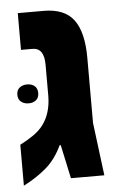

<svg xmlns="http://www.w3.org/2000/svg" viewBox="-48 -640 428 687"><g transform="rotate(-5 166.0 -296.5)"><path d="M10 12V-135Q37 -149 58 -163.5Q79 -178 93 -196Q125 -238 125 -302V-413Q125 -473 83 -473H42V-605H135Q210 -605 243 -560.5Q276 -516 276 -424V-190L300 0H180L154 -121H150Q127 -72 92 -42Q57 -12 10 12ZM15 -314Q15 -331 26 -339.5Q37 -348 53 -348Q69 -348 79.5 -339.5Q90 -331 90 -314Q90 -297 79.5 -288.5Q69 -280 53 -280Q37 -280 26 -288.5Q15 -297 15 -314Z"/></g></svg>

Font: Noto Sans Hebrew ExtraCondensed ExtraBold
Style: Regular
Weight: 800
Width: 2
Designer: Monotype Design Team
Foundry: Monotype Imaging Inc.
Version: Version 2.004; ttfautohint (v1.8.4.7-5d5b)